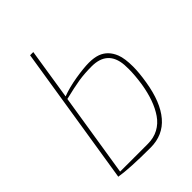

<svg xmlns="http://www.w3.org/2000/svg" viewBox="-227 -891 1013 1013"><g transform="rotate(-45 279.0 -385.0)"><path d="M293.9 -12.2Q337.9 -12.2 372.6 -30.8Q407.2 -49.3 430.7 -83.5Q454.1 -117.7 469.2 -160.6Q484.4 -203.1 493.2 -256.8Q502 -316.9 502 -362.8Q502 -379.9 501 -394.5Q491.7 -511.2 373 -511.2Q321.3 -511.2 276.4 -504.4Q231.4 -497.1 161.1 -480L86.9 -12.2ZM290 12.2Q135.7 12.2 61 0L185.1 -782.2H209L164.1 -496.1Q210.9 -514.2 274.9 -524.9Q338.4 -535.2 377 -535.2Q414.6 -535.2 441.9 -525.4Q491.7 -506.8 513.7 -451.2Q527.3 -416.5 527.3 -355Q527.3 -310.5 517.1 -248Q496.6 -120.6 439.9 -54.2Q383.3 12.2 290 12.2Z"/></g></svg>

Font: Squarion Thin
Style: Italic
Weight: 100
Designer: Natanael Gama
Version: Version 1.00;September 12, 2019;FontCreator 11.5.0.2425 64-b